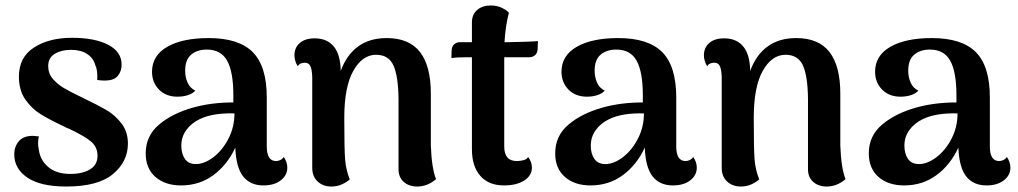

<svg xmlns="http://www.w3.org/2000/svg" viewBox="-20 -667 3716 701"><path d="M32 -104Q32 -131 48.5 -151Q65 -171 100 -171Q106 -171 122 -169Q119 -157 119 -144Q119 -133 122 -119Q127 -82 156.5 -57Q186 -32 237 -32Q281 -32 308.5 -48.5Q336 -65 336 -98Q336 -131 311.5 -151Q287 -171 234 -196Q221 -201 212 -206Q159 -231 127 -251Q95 -271 72 -304.5Q49 -338 49 -387Q49 -458 104 -493.5Q159 -529 243 -529Q326 -529 375 -503.5Q424 -478 424 -431Q424 -407 410.5 -390.5Q397 -374 368 -373H358Q349 -373 335 -375Q337 -411 328 -429Q321 -455 298 -470Q275 -485 239 -485Q204 -485 180 -470.5Q156 -456 156 -426Q156 -399 172.5 -379.5Q189 -360 212.5 -346Q236 -332 280 -311Q336 -284 368 -265.5Q400 -247 423.5 -216.5Q447 -186 447 -143Q447 -77 392.5 -31.5Q338 14 222 14Q128 14 80 -18.5Q32 -51 32 -104Z M1029 -55Q1029 -27 1005 -8.5Q981 10 942 10Q894 10 868 -22.5Q842 -55 839 -128Q810 -65 759 -27.5Q708 10 641 10Q583 10 547.5 -21Q512 -52 512 -107Q512 -171 560.5 -212Q609 -253 684 -274Q751 -293 832 -293V-319Q832 -404 809.5 -445Q787 -486 735 -486Q700 -486 678 -467.5Q656 -449 656 -409Q656 -386 664.5 -366Q673 -346 693 -336Q683 -325 665.5 -319.5Q648 -314 628 -314Q586 -314 560.5 -340Q535 -366 535 -405Q535 -464 590.5 -496Q646 -528 742 -528Q852 -528 903 -476.5Q954 -425 954 -311V-132Q954 -79 988 -79Q995 -79 1003 -82.5Q1011 -86 1016 -94Q1029 -75 1029 -55ZM836 -253Q756 -255 709 -232Q678 -217 660 -192Q642 -167 642 -135Q642 -106 655 -87Q668 -68 695 -68Q726 -68 759 -93Q792 -118 814 -160.5Q836 -203 836 -253Z M1572 -13Q1541 14 1503 14Q1473 14 1454 -3Q1435 -20 1435 -49V-307Q1434 -389 1416.5 -428Q1399 -467 1353 -467Q1303 -467 1270 -408.5Q1237 -350 1237 -237Q1237 -123 1240 -85Q1243 -47 1257 -12Q1246 -2 1228.5 6Q1211 14 1190 14Q1159 14 1139.5 -4.5Q1120 -23 1120 -54V-386Q1119 -414 1113 -426Q1107 -438 1093 -438Q1074 -438 1067 -425Q1055 -445 1055 -465Q1055 -493 1074.5 -510Q1094 -527 1129 -527Q1174 -527 1198.5 -497.5Q1223 -468 1224 -408Q1245 -466 1287 -497Q1329 -528 1392 -528Q1474 -528 1513.5 -477Q1553 -426 1553 -325V-136Q1556 -53 1572 -13Z M1944 -517 1943 -488Q1942 -473 1933.5 -465.5Q1925 -458 1912 -458H1821V-426V-132Q1821 -79 1867 -79Q1880 -79 1892.5 -82.5Q1905 -86 1908 -94Q1922 -76 1922 -55Q1922 -26 1894 -8Q1866 10 1820 10Q1764 10 1733.5 -25Q1703 -60 1703 -122V-458H1688Q1647 -458 1628 -455L1629 -484Q1630 -498 1638.5 -505.5Q1647 -513 1660 -513H1703V-585Q1703 -614 1722 -630.5Q1741 -647 1771 -647Q1794 -647 1811 -639Q1828 -631 1838 -621Q1825 -569 1822 -513H1834Q1854 -513 1896 -514.5Q1938 -516 1944 -517Z M2524 -55Q2524 -27 2500 -8.5Q2476 10 2437 10Q2389 10 2363 -22.5Q2337 -55 2334 -128Q2305 -65 2254 -27.5Q2203 10 2136 10Q2078 10 2042.5 -21Q2007 -52 2007 -107Q2007 -171 2055.5 -212Q2104 -253 2179 -274Q2246 -293 2327 -293V-319Q2327 -404 2304.5 -445Q2282 -486 2230 -486Q2195 -486 2173 -467.5Q2151 -449 2151 -409Q2151 -386 2159.5 -366Q2168 -346 2188 -336Q2178 -325 2160.5 -319.5Q2143 -314 2123 -314Q2081 -314 2055.5 -340Q2030 -366 2030 -405Q2030 -464 2085.5 -496Q2141 -528 2237 -528Q2347 -528 2398 -476.5Q2449 -425 2449 -311V-132Q2449 -79 2483 -79Q2490 -79 2498 -82.5Q2506 -86 2511 -94Q2524 -75 2524 -55ZM2331 -253Q2251 -255 2204 -232Q2173 -217 2155 -192Q2137 -167 2137 -135Q2137 -106 2150 -87Q2163 -68 2190 -68Q2221 -68 2254 -93Q2287 -118 2309 -160.5Q2331 -203 2331 -253Z M3067 -13Q3036 14 2998 14Q2968 14 2949 -3Q2930 -20 2930 -49V-307Q2929 -389 2911.5 -428Q2894 -467 2848 -467Q2798 -467 2765 -408.5Q2732 -350 2732 -237Q2732 -123 2735 -85Q2738 -47 2752 -12Q2741 -2 2723.5 6Q2706 14 2685 14Q2654 14 2634.5 -4.5Q2615 -23 2615 -54V-386Q2614 -414 2608 -426Q2602 -438 2588 -438Q2569 -438 2562 -425Q2550 -445 2550 -465Q2550 -493 2569.5 -510Q2589 -527 2624 -527Q2669 -527 2693.5 -497.5Q2718 -468 2719 -408Q2740 -466 2782 -497Q2824 -528 2887 -528Q2969 -528 3008.5 -477Q3048 -426 3048 -325V-136Q3051 -53 3067 -13Z M3669 -55Q3669 -27 3645 -8.5Q3621 10 3582 10Q3534 10 3508 -22.5Q3482 -55 3479 -128Q3450 -65 3399 -27.5Q3348 10 3281 10Q3223 10 3187.5 -21Q3152 -52 3152 -107Q3152 -171 3200.5 -212Q3249 -253 3324 -274Q3391 -293 3472 -293V-319Q3472 -404 3449.5 -445Q3427 -486 3375 -486Q3340 -486 3318 -467.5Q3296 -449 3296 -409Q3296 -386 3304.5 -366Q3313 -346 3333 -336Q3323 -325 3305.5 -319.5Q3288 -314 3268 -314Q3226 -314 3200.5 -340Q3175 -366 3175 -405Q3175 -464 3230.5 -496Q3286 -528 3382 -528Q3492 -528 3543 -476.5Q3594 -425 3594 -311V-132Q3594 -79 3628 -79Q3635 -79 3643 -82.5Q3651 -86 3656 -94Q3669 -75 3669 -55ZM3476 -253Q3396 -255 3349 -232Q3318 -217 3300 -192Q3282 -167 3282 -135Q3282 -106 3295 -87Q3308 -68 3335 -68Q3366 -68 3399 -93Q3432 -118 3454 -160.5Q3476 -203 3476 -253Z"/></svg>

Font: Arima Madurai ExtraBold
Style: Regular
Weight: 800
Designer: Joana Correia and Natanael Gama
Foundry: NDISCOVER
Version: Version 1.020